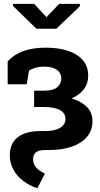

<svg xmlns="http://www.w3.org/2000/svg" viewBox="-20 -782 528 1014"><path d="M177.2 211.9Q134.8 198.2 102.1 173.1Q69.3 147.9 50.8 113.8Q32.2 79.6 31.7 39.1Q31.7 -24.9 74 -57.4Q116.2 -89.8 191.4 -89.8H218.8Q268.6 -89.8 297.1 -106.7Q325.7 -123.5 325.7 -153.8Q325.7 -184.6 296.6 -200.7Q267.6 -216.8 211.9 -216.8H160.2V-303.2H215.3Q260.3 -303.2 282 -321Q303.7 -338.9 303.7 -367.7Q303.7 -396 281 -412.8Q258.3 -429.7 214.4 -430.2Q187.5 -430.2 167.5 -424.3Q147.5 -418.5 133.3 -408.7L121.1 -336.9H20.5V-458Q54.7 -495.1 104.5 -512.7Q154.3 -530.3 221.7 -530.3Q289.6 -530.3 339.8 -513.4Q390.1 -496.6 418 -463.6Q445.8 -430.7 445.8 -382.3Q445.8 -341.3 422.9 -310.8Q399.9 -280.3 357.9 -262.2Q411.1 -246.1 439.7 -216.3Q468.3 -186.5 468.3 -142.1Q468.3 -94.7 440.2 -60.5Q412.1 -26.4 361.1 -8.1Q310.1 10.3 241.2 10.3H217.3Q184.6 10.3 169.7 22.7Q154.8 35.2 154.8 58.6Q154.8 77.1 163.1 91.3Q171.4 105.5 185.8 116Q200.2 126.5 217.3 135.3ZM172.4 -630.4 48.8 -750.5V-761.7H160.2L225.6 -691.4L292.5 -761.7H401.9V-749L277.8 -630.4Z"/></svg>

Font: Robotiche
Style: Bold
Weight: 700
Designer: Google
Version: Version 2.001